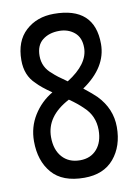

<svg xmlns="http://www.w3.org/2000/svg" viewBox="-82 -760 582 822"><g transform="rotate(-10 209.0 -349.0)"><path d="M333 -323Q392 -262 392 -182Q392 -99 347 -45.5Q302 8 218 8Q123 8 77.5 -45Q32 -98 32 -183Q32 -245 63.5 -295.5Q95 -346 146 -376Q101 -407 81 -429Q39 -468 39 -534Q39 -617 87.5 -661.5Q136 -706 210 -706Q387 -706 387 -544Q387 -443 279 -369Q317 -339 333 -323ZM220 -630Q176 -630 147.5 -607.5Q119 -585 119 -539Q119 -489 159 -457Q175 -441 219 -411Q313 -470 313 -541Q313 -585 286 -607.5Q259 -630 220 -630ZM213 -69Q259 -69 286 -100Q313 -131 313 -183Q313 -245 268 -286Q245 -309 210 -333Q107 -279 107 -188Q107 -133 135.5 -101Q164 -69 213 -69Z"/></g></svg>

Font: YanoneKaffeesatzRR
Style: Regular
Weight: 400
Designer: Yanone (Cyrillic: Daniel Pouzeot & Huerta Tipografica)
Foundry: Yanone
Version: Version 1.100;PS 001.100;hotconv 1.0.70;makeotf.lib2.5.58329